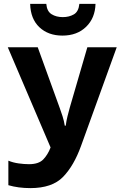

<svg xmlns="http://www.w3.org/2000/svg" viewBox="-20 -957 640 987"><path d="M471 -937H388Q384 -897 359.5 -883Q335 -869 303 -869Q269 -869 245 -884Q221 -899 218 -937H135Q137 -860 182.5 -817Q228 -774 301 -774Q376 -774 422.5 -819Q469 -864 471 -937ZM397 -208 580 -714H429L339 -405Q333 -383 327 -359.5Q321 -336 318 -311H313Q309 -336 301.5 -359.5Q294 -383 287 -402L174 -714H20L240 -199Q226 -162 202.5 -137.5Q179 -113 129 -113Q104 -113 75.5 -117Q47 -121 23 -131V-5Q74 10 136 10Q248 10 304 -47.5Q360 -105 397 -208Z"/></svg>

Font: Noto Sans Mono UI
Style: Bold
Weight: 700
Designer: Monotype Design team
Foundry: Monotype Imaging Inc.
Version: 1.000